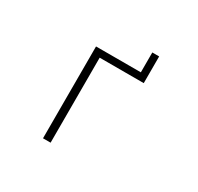

<svg xmlns="http://www.w3.org/2000/svg" viewBox="-183 -1108 1366 1326"><g transform="rotate(30 500.0 -444.5)"><path d="M723.6 -676.8H372.1V1H311.5V-731.4H668.9V-889.6H723.6Z"/></g></svg>

Font: Gen Shin Gothic Monospace Light
Style: Regular
Weight: 300
Designer: [Source Han Sans]
Ryoko NISHIZUKA  (kana & ideographs); Paul D. Hunt (Latin, Greek & Cyrillic); Wenlong ZHANG  (bopomofo
Version: Version 1.002.20150607